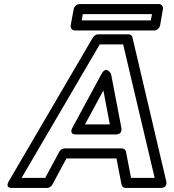

<svg xmlns="http://www.w3.org/2000/svg" viewBox="-20 -906 864 951"><path d="M583 -171H301C291 -171 279 -165 274 -155L204 -25H87L474 -686H590L746 -25H629L604 -155C602 -165 593 -171 583 -171ZM557 -121 582 9C584 19 593 25 603 25H774C815 25 803 -10 803 -10L636 -721C634 -730 626 -736 616 -736H466C457 -736 446 -730 440 -720L24 -9C2 29 41 25 41 25H212C222 25 234 19 239 9L309 -121ZM357 -240H552C552 -240 588 -237 581 -274L530 -540C530 -540 507 -584 483 -540L339 -274C339 -274 318 -240 357 -240ZM401 -290 492 -458 524 -290ZM727 -805H385L390 -836H733ZM744 -755C755 -755 770 -765 773 -780L787 -861C789 -872 782 -886 767 -886H374C363 -886 348 -876 345 -861L330 -780C328 -769 336 -755 351 -755Z"/></svg>

Font: Asimov
Style: WidOuIt
Weight: 500
Designer: Google
Version: Version 2.000980; 2014